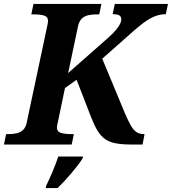

<svg xmlns="http://www.w3.org/2000/svg" viewBox="-43 -734 873 975"><path d="M-23 0 -12 -53H1Q22 -53 41 -57Q60 -61 74 -74Q88 -87 93 -113L195 -593Q198 -607 199.5 -615Q201 -623 201 -627Q201 -649 181 -655Q161 -661 129 -661H116L127 -714H472L461 -661H448Q426 -661 406.5 -657Q387 -653 373 -640Q359 -627 353 -600L303 -363L506 -542Q533 -566 547.5 -584Q562 -602 567.5 -614.5Q573 -627 573 -636Q573 -649 563.5 -655.5Q554 -662 529 -662L540 -714H810L799 -662Q779 -662 760.5 -657Q742 -652 723 -642Q704 -632 683 -616Q662 -600 638 -579L423 -389L462 -470L593 -155Q609 -118 622 -95.5Q635 -73 650.5 -63Q666 -53 688 -53H691L681 0H629Q579 0 546 -6Q513 -12 491 -27.5Q469 -43 452.5 -70Q436 -97 420 -138L330 -370L404 -370L287 -287L250 -110Q249 -105 247.5 -98Q246 -91 246 -87Q246 -65 267 -59Q288 -53 319 -53H332L321 0ZM192 208Q209 173 225 135Q241 97 253 61H379L376 71Q366 87 351.5 106Q337 125 320 145Q303 165 285 184.5Q267 204 249 221H189Z"/></svg>

Font: Noto Serif
Style: Italic
Weight: 400
Italic angle: -12°
Designer: Monotype Design Team
Foundry: Monotype Imaging Inc.
Version: Version 2.013